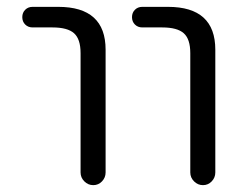

<svg xmlns="http://www.w3.org/2000/svg" viewBox="-20 -540 718 560"><path d="M395 -460Q382 -460 373.5 -468.5Q365 -477 365 -490Q365 -503 373.5 -511.5Q382 -520 395 -520H470Q608 -520 608 -395V-37Q608 -22 597.5 -11Q587 0 572 0Q557 0 546 -11Q535 -22 535 -37V-385Q535 -426 516 -443Q497 -460 453 -460ZM75 -460Q62 -460 53.5 -468.5Q45 -477 45 -490Q45 -503 53.5 -511.5Q62 -520 75 -520H150Q288 -520 288 -395V-37Q288 -22 277.5 -11Q267 0 252 0Q237 0 226 -11Q215 -22 215 -37V-385Q215 -426 196 -443Q177 -460 133 -460Z"/></svg>

Font: Rounded Mplus 1c
Style: Regular
Weight: 400
Version: Version 1.059.20150529